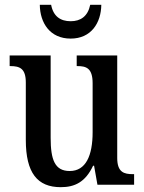

<svg xmlns="http://www.w3.org/2000/svg" viewBox="-20 -766 598 796"><path d="M273 -606C358 -606 399 -671 400 -746H354C344 -698 314 -678 273 -678C231 -678 201 -698 192 -746H145C146 -671 187 -606 273 -606ZM232 10C290 10 334 -11 366 -79H370L384 0H536V-44H531C495 -44 466 -51 466 -111V-536H298V-492H301C337 -492 364 -484 364 -421V-218C364 -121 336 -57 269 -57C207 -57 190 -104 190 -195V-536H20V-492H23C62 -492 87 -482 87 -424V-186C87 -49 135 10 232 10Z"/></svg>

Font: Noto Serif Myanmar Condensed Medium
Style: Regular
Weight: 500
Width: 3
Designer: Ben Mitchell and the Monotype Design Team
Foundry: Monotype Imaging Inc.
Version: Version 2.106